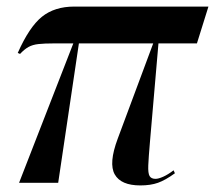

<svg xmlns="http://www.w3.org/2000/svg" viewBox="-20 -556 654 584"><path d="M38 0 203 -424H145Q115 -424 97 -422Q79 -420 66.5 -413Q54 -406 41 -392L34 -395Q69 -474 107.5 -505Q146 -536 206 -536H614L579 -424H462L436 -123Q432 -77 431 -53Q430 -29 435 -20.5Q440 -12 453 -12Q462 -12 476.5 -18.5Q491 -25 508 -38L512 -29Q483 -8 460.5 0Q438 8 407 8Q348 8 329 -25.5Q310 -59 338 -134L446 -424H220L157 0Z"/></svg>

Font: Noto Serif Display ExtraCondensed SemiBold
Style: Italic
Weight: 600
Width: 2
Italic angle: -12°
Designer: Monotype Design Team
Foundry: Monotype Imaging Inc.
Version: Version 2.009